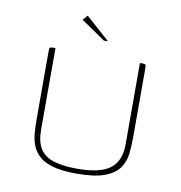

<svg xmlns="http://www.w3.org/2000/svg" viewBox="-72 -672 698 741"><g transform="rotate(10 277.5 -301.0)"><path d="M467 -178Q467 -145 464 -112.5Q461 -80 444 -54Q427 -28 387.5 -12.5Q348 3 275 3Q219 3 183.5 -7Q148 -17 128.5 -35Q109 -53 100.5 -75.5Q92 -98 90 -124Q88 -150 88 -176V-440Q88 -448 88.5 -452.5Q89 -457 92 -458.5Q95 -460 100 -460H112V-140Q112 -94 128.5 -67Q145 -40 181 -28Q217 -16 275 -16Q364 -16 403.5 -45.5Q443 -75 443 -141V-460H454Q460 -460 463 -458.5Q466 -457 466.5 -452.5Q467 -448 467 -440ZM291 -521 196 -586 213 -605 307 -521Z"/></g></svg>

Font: Genos Thin
Style: Regular
Weight: 100
Designer: Robert E. Leuschke
Foundry: Robert E. Leuschke
Version: Version 1.010